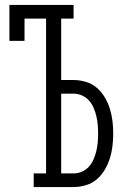

<svg xmlns="http://www.w3.org/2000/svg" viewBox="-20 -755 540 775"><path d="M116 0V-55H166V-680H79V-590H18V-735H277V-680H227V-432H277Q302 -432 327 -424.5Q352 -417 371 -400.5Q390 -384 403 -362Q416 -340 423.5 -316Q431 -292 434 -266.5Q437 -241 437 -216Q437 -191 434 -165.5Q431 -140 423.5 -116Q416 -92 403 -70Q390 -48 371 -31.5Q352 -15 327 -7.5Q302 0 277 0ZM227 -55H277Q295 -55 311.5 -62.5Q328 -70 339.5 -83Q351 -96 358 -112.5Q365 -129 369 -146Q373 -163 374.5 -180.5Q376 -198 376 -216Q376 -234 374.5 -251.5Q373 -269 369 -286Q365 -303 358 -319.5Q351 -336 339.5 -349Q328 -362 311.5 -369.5Q295 -377 277 -377H227Z"/></svg>

Font: Iosevka Curly Slab Light
Style: Regular
Weight: 300
Monospace: yes
Designer: Belleve Invis
Foundry: Belleve Invis
Version: Version 22.1.2; ttfautohint (v1.8.4)